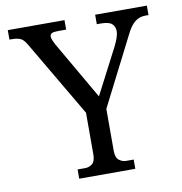

<svg xmlns="http://www.w3.org/2000/svg" viewBox="-81 -803 833 879"><g transform="rotate(-10 335.5 -363.5)"><path d="M276.4 -726.6V-682.6H238.3Q217.8 -682.6 209.5 -678.2Q201.2 -673.8 201.2 -663.1Q201.2 -656.2 205.1 -646.5Q209 -636.7 214.8 -626L371.1 -355.5L480.5 -566.4Q490.2 -585.9 496.6 -603.5Q502.9 -621.1 502.9 -636.7Q502.9 -657.2 488.8 -669.9Q474.6 -682.6 437.5 -682.6H418.9V-726.6H659.2V-682.6H644.5Q625 -682.6 610.4 -675.3Q595.7 -668 584.5 -655.3Q573.2 -642.6 564.5 -627Q555.7 -611.3 547.9 -594.7L394.5 -293V-98.6Q394.5 -66.4 409.7 -54.7Q424.8 -43 442.4 -43H477.5V0H216.8V-43H252.9Q270.5 -43 285.2 -54.7Q299.8 -66.4 299.8 -98.6V-292L112.3 -611.3Q100.6 -630.9 92.8 -644.5Q85 -658.2 76.7 -666.5Q68.4 -674.8 56.2 -678.7Q43.9 -682.6 23.4 -682.6H12.7V-726.6Z"/></g></svg>

Font: Uchen
Style: Regular
Weight: 400
Designer: Christopher J. Fynn
Foundry: Christopher J. Fynn for DDC
Version: Version 1.000 preliminary